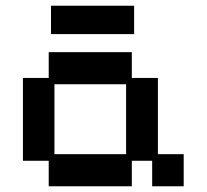

<svg xmlns="http://www.w3.org/2000/svg" viewBox="-20 -638 722 670"><path d="M150 12V-77H60V-366H150V-456H440V-366H531V-100H621V12H511V-77H440V12ZM170 -100H420V-344H170ZM158 -519V-618H448V-519Z"/></svg>

Font: Pixelify Sans Medium
Style: Regular
Weight: 500
Designer: Stefie Justprince
Foundry: Typecalism Foundryline
Version: Version 1.000;February 13, 2025;FontCreator 15.0.0.3015 64-b